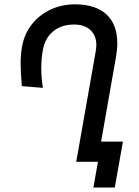

<svg xmlns="http://www.w3.org/2000/svg" viewBox="-20 -745 640 884"><path d="M423.5 -537.5Q423.5 -581.5 396.2 -606.8Q369 -632 321.5 -632Q263.5 -632 225.5 -601.2Q187.5 -570.5 177.5 -515.5Q170 -475.5 170 -431Q170 -388 177.5 -340.5L80.5 -348.5Q75 -413 75 -450.5Q75 -494 81.5 -530.5Q91.5 -587.5 125.8 -631.8Q160 -676 212 -700.5Q264 -725 325 -725Q420 -725 470 -678.8Q520 -632.5 520 -546Q520 -516.5 514 -482.5L445.5 -93H546L508.5 118.5H410L431 0H331L421 -510Q423.5 -526 423.5 -537.5Z"/></svg>

Font: JuliaMono BoldItalic
Style: Regular
Weight: 700
Italic angle: -9°
Monospace: yes
Designer: cormullion
Foundry: corm
Version: Version 0.049; ttfautohint (v1.8.4)